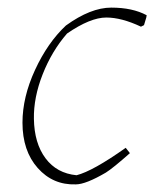

<svg xmlns="http://www.w3.org/2000/svg" viewBox="-20 -477 410 504"><path d="M179 7Q119 9 79 -36Q39 -81 39 -155Q39 -222 72 -293.5Q105 -365 153 -410Q218 -457 272 -457Q328 -457 365 -437L364 -431L358 -411L350 -407Q299 -431 259 -431Q217 -431 156 -389Q116 -343 92 -282Q68 -221 69 -165Q70 -101 99.5 -61.5Q129 -22 181 -17Q224 -28 310 -89L321 -75Q277 -36 258 -24Q205 7 179 7Z"/></svg>

Font: Albura ExtraLight
Style: Italic
Weight: 156
Italic angle: -7°
Designer: Mercedes Jáuregui
Foundry: Omnibus-Type Team
Version: Version 1.000